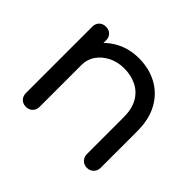

<svg xmlns="http://www.w3.org/2000/svg" viewBox="-124 -740 928 928"><g transform="rotate(45 340.0 -275.5)"><path d="M554 1Q534 1 520.5 -12.5Q507 -26 507 -46V-297Q507 -355 485.5 -392.5Q464 -430 426.5 -448.5Q389 -467 342 -467Q297 -467 261.5 -449Q226 -431 205 -401Q184 -371 184 -333H123Q124 -396 155 -445.5Q186 -495 239 -523.5Q292 -552 358 -552Q427 -552 482 -522.5Q537 -493 569 -436Q601 -379 601 -297V-46Q601 -26 587.5 -12.5Q574 1 554 1ZM137 1Q116 1 103 -12.5Q90 -26 90 -46V-500Q90 -521 103 -534Q116 -547 137 -547Q158 -547 171 -534Q184 -521 184 -500V-46Q184 -26 171 -12.5Q158 1 137 1Z"/></g></svg>

Font: Comfortaa SemiBold
Style: Regular
Weight: 600
Designer: Johan Aakerlund
Foundry: Johan Aakerlund
Version: Version 3.104; ttfautohint (v1.8.1.43-b0c9)